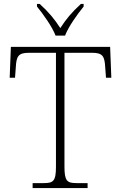

<svg xmlns="http://www.w3.org/2000/svg" viewBox="-20 -951 614 971"><path d="M261 -771H309C326 -816 372 -880 403 -918V-931H389C341 -887 315 -855 285 -809C255 -855 229 -887 181 -931H167V-918C198 -880 244 -816 261 -771ZM145 0H423V-25H368C319 -25 306 -35 306 -109V-684H447C500 -684 509 -665 512 -612L516 -558H543L537 -714H35L29 -558H56L60 -612C63 -665 72 -684 125 -684H263V-108C263 -35 250 -25 201 -25H145Z"/></svg>

Font: Noto Serif Lao ExtraLight
Style: Regular
Weight: 200
Designer: Monotype Design Team
Foundry: Monotype Imaging Inc.
Version: Version 2.003